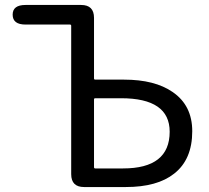

<svg xmlns="http://www.w3.org/2000/svg" viewBox="-20 -754 844 774"><path d="M319 0Q267 0 267 -52V-650Q267 -655 262 -655H83Q31 -655 31 -695Q31 -734 83 -734H307Q359 -734 359 -682V-438Q359 -433 364 -433H480Q604 -433 676 -383Q755 -329 755 -225Q755 -111 682 -54Q614 0 487 0ZM359 -80Q359 -75 364 -75H476Q664 -75 664 -223Q664 -358 468 -358H364Q359 -358 359 -353Z"/></svg>

Font: Resource Han Rounded HK
Style: Regular
Weight: 400
Designer: Cyano Hao (round all glyphs); Ryoko NISHIZUKA  (kana, bopomofo & ideographs); Paul D. Hunt (Latin, Greek & Cyrillic); Sa
Foundry: Cyano Hao
Version: 0.990